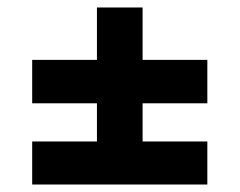

<svg xmlns="http://www.w3.org/2000/svg" viewBox="-20 -551 640 513"><path d="M66 -58V-173H239V-275H66V-391H239V-531H361V-391H534V-275H361V-173H534V-58Z"/></svg>

Font: Radio Canada SemiBold
Style: Regular
Weight: 600
Designer: Charles Daoud, Etienne Aubert Bonn, Alexandre Saumier Demers, Jacques Le Bailly
Foundry: Radio-Canada
Version: Version 2.104; ttfautohint (v1.8.4.7-5d5b);gftools[0.9.28.de